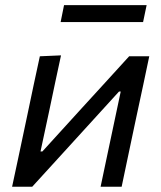

<svg xmlns="http://www.w3.org/2000/svg" viewBox="-20 -710 614 730"><path d="M26 0Q38 -55.5 48.8 -106.5Q59.5 -157.5 72.5 -218.5L83 -268Q97 -335 108.2 -388Q119.5 -441 131.5 -496L212 -499.5Q200.5 -447 190 -397.2Q179.5 -347.5 166.5 -285.5L134 -134H141L288 -295.5Q332.5 -344 378.8 -394.8Q425 -445.5 471 -496H547.5Q536 -440.5 524.8 -388.2Q513.5 -336 499 -268L488.5 -218.5Q475.5 -157.5 464.8 -106.2Q454 -55 442.5 0H362.5Q373.5 -53.5 384 -102.2Q394.5 -151 406.5 -208.5L439 -362H432.5L289 -204.5Q243.5 -154.5 196.5 -103Q149.5 -51.5 102.5 0ZM210.5 -626 223.5 -690.5H537.5L524 -626Z"/></svg>

Font: Commissioner
Style: Italic
Weight: 400
Italic angle: -12°
Designer: Kostas Bartsokas
Foundry: Kostas Bartsokas
Version: Version 1.000; ttfautohint (v1.8.3)